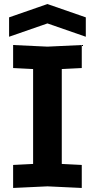

<svg xmlns="http://www.w3.org/2000/svg" viewBox="-20 -927 470 951"><path d="M45 4V-110L144 -115V-585L45 -590V-704L215 -696L385 -704V-590L286 -585V-115L385 -110V4L215 -4ZM25 -745V-841L215 -907L405 -841V-745L215 -811Z"/></svg>

Font: Tektur SemiBold
Style: Regular
Weight: 600
Designer: Adam Jagosz
Foundry: Adam Jagosz
Version: Version 1.005;gftools[0.9.30]